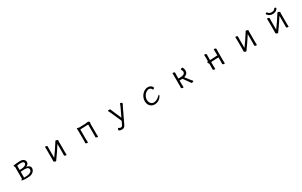

<svg xmlns="http://www.w3.org/2000/svg" viewBox="377 -2855 8246 5243"><g transform="rotate(-30 4500.0 -233.5)"><path d="M388 15Q340 12 312.5 7Q285 2 285 -12Q285 -19 291.5 -24Q298 -29 309 -29H318V-417Q309 -422 301.5 -433Q294 -444 294 -453Q294 -464 304 -465Q315 -467 340 -470Q365 -473 396 -476.5Q427 -480 456.5 -482Q486 -484 506 -484Q589 -484 628 -449.5Q667 -415 667 -371Q667 -334 642.5 -304Q618 -274 580 -263Q634 -256 669 -228Q704 -200 704 -153Q704 -110 681.5 -76.5Q659 -43 623 -21Q587 1 546 8Q519 12 482.5 13.5Q446 15 416 15ZM385 -277Q459 -277 502 -287.5Q545 -298 566 -313.5Q587 -329 593.5 -344Q600 -359 600 -367Q600 -400 573.5 -413Q547 -426 492 -426Q473 -426 440.5 -421.5Q408 -417 385 -412ZM505 -227Q482 -227 448 -225Q414 -223 385 -221V-37Q392 -37 399.5 -36.5Q407 -36 415 -36Q452 -36 491 -41Q530 -46 563 -58.5Q596 -71 616.5 -93.5Q637 -116 637 -151Q637 -184 616.5 -200Q596 -216 567.5 -221.5Q539 -227 515 -227Z M1633 -377Q1600 -325 1559.5 -264Q1519 -203 1477 -141.5Q1435 -80 1394 -25Q1384 -12 1376.5 0.5Q1369 13 1356 13Q1337 13 1317.5 -1Q1298 -15 1298 -29V-31Q1299 -40 1300 -57Q1301 -74 1301 -86V-364Q1301 -374 1300.5 -395Q1300 -416 1299 -438Q1298 -460 1298 -471Q1298 -481 1317 -481Q1333 -481 1351 -473.5Q1369 -466 1369 -453Q1369 -445 1368.5 -428.5Q1368 -412 1367.5 -394Q1367 -376 1367 -364V-94Q1425 -170 1488.5 -264.5Q1552 -359 1613 -456Q1618 -464 1623 -473.5Q1628 -483 1641 -483Q1651 -483 1665.5 -478.5Q1680 -474 1691.5 -467Q1703 -460 1703 -452Q1703 -442 1701 -435.5Q1699 -429 1699 -415V-106Q1699 -100 1699.5 -79Q1700 -58 1701 -35Q1702 -12 1702 0Q1702 10 1683 10Q1667 10 1649 2.5Q1631 -5 1631 -18Q1631 -26 1631.5 -44.5Q1632 -63 1632.5 -81Q1633 -99 1633 -106Z M2625 -417 2372 -407V-106Q2372 -100 2373 -79Q2374 -58 2374.5 -35Q2375 -12 2375 0Q2375 10 2356 10Q2340 10 2322 2.5Q2304 -5 2304 -18Q2304 -26 2304.5 -44.5Q2305 -63 2305.5 -81Q2306 -99 2306 -106V-386Q2306 -415 2304 -434.5Q2302 -454 2302 -465Q2302 -473 2304 -477Q2307 -481 2316 -481Q2330 -481 2348.5 -475Q2367 -469 2368 -468L2582 -475Q2605 -476 2622 -481Q2639 -486 2655 -486Q2669 -486 2685 -470Q2701 -454 2701 -442Q2701 -432 2696 -422.5Q2691 -413 2691 -402V-107Q2691 -101 2691.5 -80Q2692 -59 2693 -36Q2694 -13 2694 -1Q2694 9 2675 9Q2659 9 2641 1.5Q2623 -6 2623 -19Q2623 -27 2623.5 -45.5Q2624 -64 2624.5 -82Q2625 -100 2625 -107Z M3356 164Q3337 164 3313 160Q3289 156 3266 137Q3261 132 3261 124Q3261 110 3271 92.5Q3281 75 3294 75Q3301 75 3307 82Q3320 95 3335 98Q3350 101 3363 101Q3379 101 3394.5 89Q3410 77 3424 46L3468 -46L3322 -377Q3315 -392 3302.5 -417Q3290 -442 3281 -458Q3279 -462 3279 -464Q3279 -472 3291.5 -476Q3304 -480 3319 -480Q3333 -480 3344.5 -477Q3356 -474 3358 -467Q3365 -449 3372.5 -430.5Q3380 -412 3388 -393L3504 -124L3627 -383Q3637 -403 3646.5 -428Q3656 -453 3663 -476Q3666 -485 3680 -485Q3695 -485 3712 -474Q3729 -463 3729 -447Q3729 -441 3726 -435Q3718 -420 3707 -399.5Q3696 -379 3687 -361L3476 82Q3456 124 3430.5 144Q3405 164 3366 164Z M4711 -143Q4711 -137 4697 -111.5Q4683 -86 4654 -56Q4625 -26 4580.5 -4Q4536 18 4475 18Q4423 18 4378.5 -6.5Q4334 -31 4307.5 -78.5Q4281 -126 4281 -194Q4281 -254 4303.5 -307Q4326 -360 4363 -400Q4400 -440 4446 -463Q4492 -486 4538 -486Q4579 -486 4607 -474.5Q4635 -463 4651.5 -447Q4668 -431 4675.5 -417.5Q4683 -404 4683 -401Q4683 -385 4668 -370Q4653 -355 4641 -355Q4635 -355 4632 -360Q4625 -374 4618 -387Q4611 -400 4600 -407Q4571 -427 4540 -427Q4509 -427 4475.5 -409Q4442 -391 4413.5 -359.5Q4385 -328 4367 -287Q4349 -246 4349 -199Q4349 -147 4368.5 -111.5Q4388 -76 4417 -58Q4446 -40 4475 -40Q4518 -40 4555 -55Q4592 -70 4623.5 -93.5Q4655 -117 4678 -140Q4693 -155 4702 -155Q4711 -155 4711 -143Z M5321 -366Q5321 -376 5320.5 -397Q5320 -418 5319 -440Q5318 -462 5318 -473Q5318 -483 5337 -483Q5353 -483 5371 -475.5Q5389 -468 5389 -455Q5389 -447 5388.5 -430.5Q5388 -414 5387.5 -396Q5387 -378 5387 -366V-270Q5505 -270 5551.5 -293.5Q5598 -317 5598 -366Q5598 -382 5592.5 -399.5Q5587 -417 5574 -434Q5569 -442 5569 -448Q5569 -462 5585.5 -469.5Q5602 -477 5617 -477Q5632 -477 5636 -470Q5652 -443 5658.5 -418Q5665 -393 5665 -370Q5665 -330 5652 -303Q5639 -276 5619.5 -260Q5600 -244 5579 -235.5Q5558 -227 5543 -223Q5544 -221 5557.5 -203.5Q5571 -186 5591 -160Q5611 -134 5633 -106Q5655 -78 5674.5 -54.5Q5694 -31 5705 -20Q5708 -19 5708 -15Q5708 -6 5688.5 3.5Q5669 13 5651 13Q5635 13 5629 3Q5626 -4 5612.5 -23.5Q5599 -43 5568 -87.5Q5537 -132 5479 -212Q5460 -211 5433.5 -210Q5407 -209 5387 -209V-106Q5387 -100 5388 -79Q5389 -58 5389.5 -35Q5390 -12 5390 0Q5390 10 5371 10Q5355 10 5337 2.5Q5319 -5 5319 -18Q5319 -26 5319.5 -44.5Q5320 -63 5320.5 -81Q5321 -99 5321 -106Z M6623 -224H6554L6400 -216Q6397 -216 6393.5 -215.5Q6390 -215 6387 -215V-108Q6387 -102 6388 -81Q6389 -60 6389.5 -37Q6390 -14 6390 -2Q6390 8 6371 8Q6355 8 6337 0.5Q6319 -7 6319 -20Q6319 -28 6319.5 -46.5Q6320 -65 6320.5 -83Q6321 -101 6321 -108V-208Q6309 -211 6300.5 -228Q6292 -245 6292 -258Q6292 -276 6305 -276H6321V-367Q6321 -377 6320.5 -398Q6320 -419 6319 -441Q6318 -463 6318 -474Q6318 -484 6337 -484Q6353 -484 6371 -476.5Q6389 -469 6389 -456Q6389 -448 6388.5 -431.5Q6388 -415 6387.5 -397Q6387 -379 6387 -367V-275Q6390 -276 6393.5 -276Q6397 -276 6399 -276L6553 -284Q6568 -285 6582.5 -287Q6597 -289 6607 -289Q6616 -289 6623 -282V-367Q6623 -377 6622 -398Q6621 -419 6620.5 -441Q6620 -463 6620 -474Q6620 -484 6639 -484Q6655 -484 6673 -476.5Q6691 -469 6691 -456Q6691 -448 6690.5 -431.5Q6690 -415 6689.5 -397Q6689 -379 6689 -367V-108Q6689 -102 6689.5 -81Q6690 -60 6691 -37Q6692 -14 6692 -2Q6692 8 6673 8Q6657 8 6639 0.5Q6621 -7 6621 -20Q6621 -28 6621.5 -46.5Q6622 -65 6622.5 -83Q6623 -101 6623 -108Z M7633 -377Q7600 -325 7559.5 -264Q7519 -203 7477 -141.5Q7435 -80 7394 -25Q7384 -12 7376.5 0.5Q7369 13 7356 13Q7337 13 7317.5 -1Q7298 -15 7298 -29V-31Q7299 -40 7300 -57Q7301 -74 7301 -86V-364Q7301 -374 7300.5 -395Q7300 -416 7299 -438Q7298 -460 7298 -471Q7298 -481 7317 -481Q7333 -481 7351 -473.5Q7369 -466 7369 -453Q7369 -445 7368.5 -428.5Q7368 -412 7367.5 -394Q7367 -376 7367 -364V-94Q7425 -170 7488.5 -264.5Q7552 -359 7613 -456Q7618 -464 7623 -473.5Q7628 -483 7641 -483Q7651 -483 7665.5 -478.5Q7680 -474 7691.5 -467Q7703 -460 7703 -452Q7703 -442 7701 -435.5Q7699 -429 7699 -415V-106Q7699 -100 7699.5 -79Q7700 -58 7701 -35Q7702 -12 7702 0Q7702 10 7683 10Q7667 10 7649 2.5Q7631 -5 7631 -18Q7631 -26 7631.5 -44.5Q7632 -63 7632.5 -81Q7633 -99 7633 -106Z M8665 -600Q8665 -596 8655.5 -581.5Q8646 -567 8626 -550Q8606 -533 8575 -520.5Q8544 -508 8500 -508Q8458 -508 8427 -520.5Q8396 -533 8375.5 -550Q8355 -567 8344.5 -581.5Q8334 -596 8334 -601Q8334 -612 8346.5 -621.5Q8359 -631 8372 -631Q8384 -631 8390 -621Q8406 -593 8434.5 -580Q8463 -567 8500 -567Q8538 -567 8565 -578.5Q8592 -590 8610 -621Q8616 -631 8628 -631Q8641 -631 8653 -621.5Q8665 -612 8665 -600ZM8633 -377Q8600 -325 8559.5 -264Q8519 -203 8477 -141.5Q8435 -80 8394 -25Q8384 -12 8376.5 0.5Q8369 13 8356 13Q8337 13 8317.5 -1Q8298 -15 8298 -29V-31Q8299 -40 8300 -57Q8301 -74 8301 -86V-364Q8301 -374 8300.5 -395Q8300 -416 8299 -438Q8298 -460 8298 -471Q8298 -481 8317 -481Q8333 -481 8351 -473.5Q8369 -466 8369 -453Q8369 -445 8368.5 -428.5Q8368 -412 8367.5 -394Q8367 -376 8367 -364V-94Q8425 -170 8488.5 -264.5Q8552 -359 8613 -456Q8618 -464 8623 -473.5Q8628 -483 8641 -483Q8651 -483 8665.5 -478.5Q8680 -474 8691.5 -467Q8703 -460 8703 -452Q8703 -442 8701 -435.5Q8699 -429 8699 -415V-106Q8699 -100 8699.5 -79Q8700 -58 8701 -35Q8702 -12 8702 0Q8702 10 8683 10Q8667 10 8649 2.5Q8631 -5 8631 -18Q8631 -26 8631.5 -44.5Q8632 -63 8632.5 -81Q8633 -99 8633 -106Z"/></g></svg>

Font: Moon Stars Kai T
Style: Regular
Weight: 400
Designer: GuiWonder
Version: Version 1.101